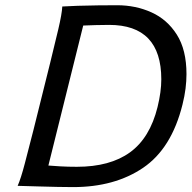

<svg xmlns="http://www.w3.org/2000/svg" viewBox="-20 -724 747 748"><path d="M110.4 -217.8 175.3 -478.5Q192.9 -548.8 207 -609.4Q221.2 -669.9 222.7 -698.7Q244.1 -700.2 282 -701.4Q319.8 -702.6 361.8 -703.1Q403.8 -703.6 436.5 -703.6Q508.3 -703.6 569.8 -676Q631.3 -648.4 668.9 -589.1Q706.5 -529.8 706.5 -435.1Q706.5 -408.7 702.9 -379.2Q699.2 -349.6 690.9 -316.4Q648.4 -145.5 537.6 -70.3Q426.8 4.9 264.6 4.9Q241.2 4.9 205.1 4.2Q168.9 3.4 133.3 2.4Q97.7 1.5 73.2 0.7Q48.8 0 48.8 0Q61.5 -28.8 76.9 -87.9Q92.3 -147 110.4 -217.8ZM304.2 -624.5 168.5 -79.1Q185.5 -77.6 215.1 -75.9Q244.6 -74.2 279.3 -74.2Q408.7 -74.2 486.3 -130.4Q564 -186.5 593.8 -307.1Q608.4 -366.7 608.4 -415Q608.4 -627 405.3 -627Q381.3 -627 352.1 -626.2Q322.8 -625.5 304.2 -624.5Z"/></svg>

Font: Andika
Style: Italic
Weight: 400
Italic angle: -14°
Designer: Victor Gaultney, Annie Olsen, Julie Remington, Don Collingsworth, Eric Hays, Becca Hirsbrunner
Foundry: SIL International
Version: Version 6.101